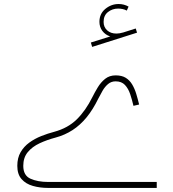

<svg xmlns="http://www.w3.org/2000/svg" viewBox="-20 -922 849 942"><path d="M610.8 -889.6Q588.4 -902.3 562 -902.3Q525.9 -902.3 496.8 -878.4Q467.8 -854.5 467.8 -814.9Q467.8 -789.6 482.2 -770.3Q496.6 -751 521 -743.2L425.8 -713.4L432.1 -691.9L652.3 -761.7L646 -782.2L584.5 -762.7Q565.9 -757.3 551.3 -757.3Q522.9 -757.3 505.6 -773.2Q488.3 -789.1 488.3 -814.5Q488.3 -846.2 509.8 -863Q531.2 -879.9 559.6 -879.9Q570.3 -879.9 581.1 -877.7Q591.8 -875.5 602.1 -870.1ZM634.8 -402.8 662.6 -409.2Q656.2 -436 648.4 -461.7Q640.6 -487.3 628.4 -507.8Q616.2 -528.3 596.9 -540.3Q577.6 -552.2 547.4 -552.2Q517.1 -552.2 495.8 -535.2Q474.6 -518.1 459.7 -493.4Q444.8 -468.8 433.1 -445.3Q400.4 -379.4 356.7 -336.4Q313 -293.5 246.1 -275.4Q214.4 -267.1 182.4 -254.4Q150.4 -241.7 123.8 -222.4Q97.2 -203.1 81.1 -175.3Q64.9 -147.5 64.9 -108.4Q64.9 -66.9 85.9 -43.2Q106.9 -19.5 141.4 -9.8Q175.8 0 216.3 0H749V-29.3H216.3Q165 -29.3 129.6 -45.2Q94.2 -61 94.2 -108.4Q94.2 -148.9 116.2 -175.5Q138.2 -202.1 174.3 -219Q210.4 -235.8 252.9 -247.1Q298.3 -259.3 335.9 -283.7Q373.5 -308.1 404.8 -346.2Q436 -384.3 461.9 -437.5Q471.7 -457 483.2 -476.8Q494.6 -496.6 510.3 -509.8Q525.9 -522.9 547.4 -522.9Q576.2 -522.9 592.8 -505.4Q609.4 -487.8 618.7 -460.2Q627.9 -432.6 634.8 -402.8Z"/></svg>

Font: Estedad-FD-VF Thin
Style: Regular
Weight: 100
Designer: Amin Abedi
Version: Version 5.0